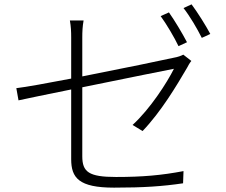

<svg xmlns="http://www.w3.org/2000/svg" viewBox="-20 -840 1040 882"><path d="M839 -646C817 -688 781 -748 756 -783L718 -766C745 -729 781 -668 800 -628ZM358 -668C358 -694 359 -718 364 -746H301C306 -718 307 -695 307 -668V-479C197 -458 99 -440 55 -435L65 -379C105 -388 199 -407 307 -429V-109C307 -23 342 22 504 22C639 22 727 16 821 2L823 -54C723 -35 636 -27 513 -27C388 -27 358 -50 358 -122V-439C554 -479 771 -523 779 -524C747 -460 670 -340 589 -266L635 -238C720 -327 791 -446 839 -528C844 -538 852 -552 859 -560L822 -589C813 -584 797 -578 779 -575C740 -566 541 -525 358 -489ZM823 -803C852 -766 885 -710 907 -666L946 -684C926 -722 887 -784 860 -820Z"/></svg>

Font: Noto Sans JP Light
Style: Regular
Weight: 300
Designer: Ryoko NISHIZUKA (kana & ideographs); Paul D. Hunt (Latin, Greek & Cyrillic); Wenlong ZHANG (bopomofo); Sandoll Communica
Foundry: Adobe Systems Incorporated
Version: Version 1.004;PS 1.004;hotconv 1.0.82;makeotf.lib2.5.63406